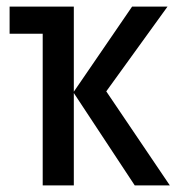

<svg xmlns="http://www.w3.org/2000/svg" viewBox="-20 -560 540 580"><path d="M109 0V-458H9V-540H203V-283L379 -540H486L301 -284L493 0H387L203 -279V0Z"/></svg>

Font: Noto Sans Mono ExtraCondensed Medium
Style: Regular
Weight: 500
Width: 2
Designer: Monotype Design Team
Foundry: Monotype Imaging Inc.
Version: Version 2.014